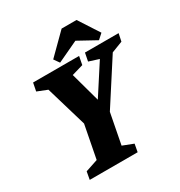

<svg xmlns="http://www.w3.org/2000/svg" viewBox="-184 -920 982 1048"><g transform="rotate(-30 307.0 -396.0)"><path d="M77 0 86 -49 164 -75 204 -282 128 -539 65 -564 75 -615H365L355 -563L283 -542L334 -357L455 -544L392 -564L402 -615H614L604 -567L534 -540L358 -267L321 -75L388 -49L379 0ZM257 -635 233 -669 357 -792H451L534 -664L502 -635L389 -697Z"/></g></svg>

Font: Manuale ExtraBold
Style: Italic
Weight: 800
Italic angle: -11°
Designer: Eduardo Tunni / Pablo Cosgaya
Foundry: Eduardo Tunni / Pablo Cosgaya
Version: Version 1.002